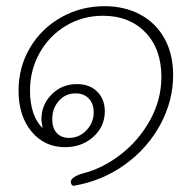

<svg xmlns="http://www.w3.org/2000/svg" viewBox="-20 -540 615 621"><path d="M540 -297Q540 -214 498.5 -137Q457 -60 383 -7Q309 46 217 61Q213 60 211 56Q209 52 209 48Q209 40 220.5 32.5Q232 25 248 21Q314 4 372.5 -42Q431 -88 466.5 -153.5Q502 -219 502 -291Q502 -382 450 -435.5Q398 -489 313 -489Q247 -489 193 -456.5Q139 -424 108 -368.5Q77 -313 77 -247Q77 -207 87.5 -175.5Q98 -144 118 -126Q114 -144 114 -155Q114 -201 147 -234.5Q180 -268 229 -268Q270 -268 294.5 -243.5Q319 -219 319 -180Q319 -131 282 -97.5Q245 -64 190 -64Q124 -64 82 -114.5Q40 -165 40 -247Q40 -323 77 -385.5Q114 -448 178 -484Q242 -520 318 -520Q383 -520 433.5 -493Q484 -466 512 -415.5Q540 -365 540 -297ZM149 -154Q149 -126 163.5 -110Q178 -94 203 -94Q236 -94 259.5 -118.5Q283 -143 283 -177Q283 -205 267 -221.5Q251 -238 225 -238Q192 -238 170.5 -214Q149 -190 149 -154Z"/></svg>

Font: Thasadith
Style: Italic
Weight: 400
Italic angle: -9°
Designer: Cadson Demak Co.,Ltd.
Foundry: Cadson Demak Co.,Ltd.
Version: Version 1.000; ttfautohint (v1.6)